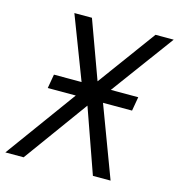

<svg xmlns="http://www.w3.org/2000/svg" viewBox="-118 -819 849 913"><g transform="rotate(15 307.0 -362.5)"><path d="M244 -348H106L118 -417H254L136 -725H222.5L326.5 -440L535.5 -725H625L398 -417H533L521 -348H378L508.5 0H421.5L310 -316L80.5 0H-9.5Z"/></g></svg>

Font: JuliaMono Black
Style: Italic
Weight: 900
Italic angle: -9°
Monospace: yes
Designer: cormullion
Foundry: corm
Version: Version 0.057; ttfautohint (v1.8.4)